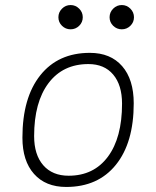

<svg xmlns="http://www.w3.org/2000/svg" viewBox="-20 -739 626 769"><path d="M245.1 9.8Q162.6 9.8 116.2 -42.5Q69.8 -94.7 69.8 -187.5Q69.8 -347.7 141.4 -437.5Q212.9 -527.3 339.8 -527.3Q422.9 -527.3 469.2 -474.1Q515.6 -420.9 515.6 -325.2Q515.6 -167.5 444.1 -78.9Q372.6 9.8 245.1 9.8ZM254.9 -35.2Q355.5 -35.2 412.1 -111.3Q468.8 -187.5 468.8 -323.7Q468.8 -398.4 433.3 -440.4Q397.9 -482.4 334 -482.4Q231.9 -482.4 174.3 -406Q116.7 -329.6 116.7 -193.8Q116.7 -119.1 153.3 -77.1Q189.9 -35.2 254.9 -35.2ZM262.7 -621.6Q242.7 -621.6 228.3 -635.7Q213.9 -649.9 213.9 -669.9Q213.9 -689.9 228.3 -704.3Q242.7 -718.8 262.7 -718.8Q282.7 -718.8 297.1 -704.3Q311.5 -689.9 311.5 -669.9Q311.5 -649.9 297.1 -635.7Q282.7 -621.6 262.7 -621.6ZM467.8 -621.6Q447.8 -621.6 433.3 -635.7Q418.9 -649.9 418.9 -669.9Q418.9 -689.9 433.3 -704.3Q447.8 -718.8 467.8 -718.8Q487.8 -718.8 502.2 -704.3Q516.6 -689.9 516.6 -669.9Q516.6 -649.9 502.2 -635.7Q487.8 -621.6 467.8 -621.6Z"/></svg>

Font: Cascadia Code ExtraLight
Style: Italic
Weight: 200
Italic angle: -10°
Monospace: yes
Designer: Aaron Bell
Foundry: Saja Typeworks
Version: Version 2404.023; ttfautohint (v1.8.4)